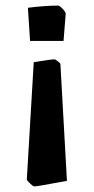

<svg xmlns="http://www.w3.org/2000/svg" viewBox="-20 -481 337 689"><path d="M87.9 -334 80.1 -453.1Q141.1 -460.9 189 -460.9Q193.8 -460.9 204.8 -449.2Q215.8 -437.5 215.8 -432.1L208 -334ZM103 188Q99.1 188 87.6 177.2Q76.2 166.5 76.2 163.1L101.1 -257.8Q164.1 -268.1 174.8 -268.1Q178.7 -268.1 187.7 -261Q196.8 -253.9 196.8 -251L220.2 168Q112.8 188 103 188Z"/></svg>

Font: Grenze
Style: Bold
Weight: 700
Designer: Renata Polastri
Foundry: Omnibus-Type
Version: Version 1.002;PS 001.002;hotconv 1.0.88;makeotf.lib2.5.64775